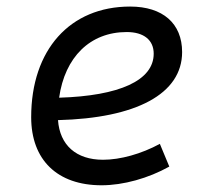

<svg xmlns="http://www.w3.org/2000/svg" viewBox="-20 -547 626 577"><path d="M289.6 -66.9C209 -66.9 159.7 -110.8 154.3 -186C389.2 -191.9 527.3 -264.6 527.3 -390.6C527.3 -476.6 469.2 -527.3 371.1 -527.3C190.4 -527.3 73.7 -397.5 73.7 -194.8C73.7 -66.4 152.3 9.8 285.2 9.8C350.6 9.8 425.8 -11.2 488.8 -46.4L460.4 -114.7C404.8 -84.5 341.8 -66.9 289.6 -66.9ZM157.7 -253.4C174.8 -375.5 251 -450.7 360.8 -450.7C412.6 -450.7 441.9 -426.3 441.9 -385.7C441.9 -305.2 338.9 -258.8 157.7 -253.4Z"/></svg>

Font: Cascadia Mono SemiLight
Style: Italic
Weight: 350
Italic angle: -10°
Monospace: yes
Designer: Aaron Bell
Foundry: Saja Typeworks
Version: Version 2404.023